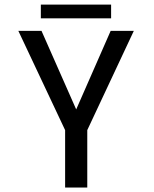

<svg xmlns="http://www.w3.org/2000/svg" viewBox="-20 -838 690 858"><path d="M271 0V-256.5L62 -700H165.5L320.5 -349L474.5 -700H578L370 -256.5V0ZM162.5 -756V-817.5H476.5V-756Z"/></svg>

Font: Trispace Thin
Style: Regular
Weight: 400
Version: Version 1.210